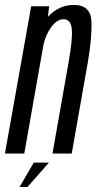

<svg xmlns="http://www.w3.org/2000/svg" viewBox="-49 -623 392 779"><path d="M-29 0 77.5 -597.5H150.5L145.5 -555.5Q146 -555.5 146.5 -556Q191 -603 250.5 -603Q318.5 -603 321.8 -537.2Q325 -471.5 307 -368.5L242 0H164L229 -369Q246.5 -467 242.2 -506Q238 -545 209 -545Q181.5 -545 157.5 -511Q136.5 -481.5 127.5 -442L49.5 0ZM30.4 135.8 88 36.6H149.7L62.4 135.8Z"/></svg>

Font: Anybody Condensed Regular
Style: Italic
Weight: 400
Width: 3
Italic angle: -10°
Designer: Tyler Finck
Foundry: Etcetera Type Company
Version: Version 1.010; ttfautohint (v1.8.3) -l 8 -r 50 -G 200 -x 14 